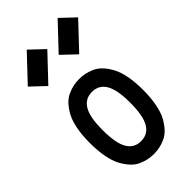

<svg xmlns="http://www.w3.org/2000/svg" viewBox="-249 -868 949 949"><g transform="rotate(-45 225.0 -394.0)"><path d="M93.3 -594.7 19.5 -664.6 145 -797.4 218.8 -727.5ZM312 -597.7 238.3 -667.5 363.8 -800.3 437.5 -730.5ZM402.8 -347.7Q411.1 -304.7 411.1 -250.5Q411.1 -196.3 402.8 -152.8Q394.5 -109.4 379.4 -81.8Q364.3 -54.2 346.2 -34.7Q328.1 -15.1 306.2 -5.4Q284.2 4.4 264.9 8.3Q245.6 12.2 225.1 12.2Q204.6 12.2 185.3 8.3Q166 4.4 144 -5.4Q122.1 -15.1 104 -34.7Q85.9 -54.2 70.8 -81.8Q55.7 -109.4 47.4 -152.8Q39.1 -196.3 39.1 -250.5Q39.1 -304.7 47.4 -347.7Q55.7 -390.6 70.8 -418.2Q85.9 -445.8 104 -465.1Q122.1 -484.4 144 -494.1Q166 -503.9 185.3 -507.8Q204.6 -511.7 225.1 -511.7Q245.6 -511.7 264.9 -507.8Q284.2 -503.9 306.2 -494.1Q328.1 -484.4 346.2 -465.1Q364.3 -445.8 379.4 -418.2Q394.5 -390.6 402.8 -347.7ZM128.9 -250.5Q128.9 -158.7 153.1 -118.2Q177.2 -77.6 225.1 -77.6Q272.9 -77.6 297.1 -118.2Q321.3 -158.7 321.3 -250.5Q321.3 -341.3 297.1 -381.6Q272.9 -421.9 225.1 -421.9Q177.2 -421.9 153.1 -381.6Q128.9 -341.3 128.9 -250.5Z"/></g></svg>

Font: Anka/Coder Narrow
Style: Bold
Weight: 700
Width: 3
Monospace: yes
Version: Version 001.100